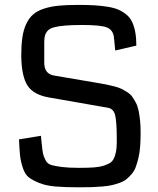

<svg xmlns="http://www.w3.org/2000/svg" viewBox="-20 -759 652 790"><path d="M558.6 -213.4Q558.6 -181.6 556.6 -156Q554.7 -130.4 549.6 -109.1Q544.4 -87.9 538.6 -71.8Q532.7 -55.7 522 -43.2Q511.2 -30.8 500.7 -22Q490.2 -13.2 473.4 -7.1Q456.5 -1 440.9 2.7Q425.3 6.3 401.9 8.3Q378.4 10.3 357.2 11Q335.9 11.7 305.2 11.7Q247.1 11.7 207.8 8.3Q168.5 4.9 140.9 -6.3Q113.3 -17.6 98.1 -29.5Q83 -41.5 74.2 -67.6Q65.4 -93.8 62.7 -117.7Q60.1 -141.6 58.1 -185.5L148.4 -200.2Q149.9 -189.5 151.4 -169.9Q154.3 -139.6 157 -127.2Q159.7 -114.7 167.5 -99.6Q175.3 -84.5 191.9 -79.8Q208.5 -75.2 235.4 -71.8Q262.2 -68.4 307.1 -68.4Q344.2 -68.4 368.2 -70.3Q392.1 -72.3 410.2 -78.4Q428.2 -84.5 437.5 -92.3Q446.8 -100.1 452.4 -116.5Q458 -132.8 459.5 -150.4Q460.9 -168 460.4 -197.3Q460 -261.7 453.4 -286.4Q446.8 -311 425.3 -315.4L182.1 -357.9Q118.7 -368.7 93.8 -406.2Q68.8 -443.8 67.4 -527.8Q67.4 -572.8 72 -604.7Q76.7 -636.7 88.1 -660.9Q99.6 -685.1 116.5 -699.7Q133.3 -714.4 160.9 -723.4Q188.5 -732.4 221.4 -735.6Q254.4 -738.8 302.2 -738.8Q341.3 -738.8 369.4 -737.1Q397.5 -735.4 424.1 -731Q450.7 -726.6 468.3 -718.8Q485.8 -710.9 500.7 -698.5Q515.6 -686 523.9 -668.2Q532.2 -650.4 536.6 -626.5Q541 -602.5 541 -571.3L454.1 -551.3Q449.2 -605 447.8 -612.3Q441.9 -637.2 419.9 -646Q395.5 -656.2 317.9 -656.2Q275.4 -656.2 247.8 -653.8Q220.2 -651.4 202.6 -646.7Q185.1 -642.1 176.5 -632.8Q168 -623.5 165 -613Q162.1 -602.5 162.1 -585.4V-501Q162.1 -455.1 202.1 -448.2L377 -418.5Q401.4 -414.6 416 -411.6Q430.7 -408.7 449.7 -403.8Q468.8 -398.9 479.5 -393.6Q490.2 -388.2 503.4 -379.9Q516.6 -371.6 523.9 -361.3Q531.2 -351.1 538.8 -336.9Q546.4 -322.8 550 -304.9Q553.7 -287.1 556.2 -264.4Q558.6 -241.7 558.6 -213.4Z"/></svg>

Font: Coda
Style: Regular
Weight: 400
Designer: vernon adams
Foundry: vernon adams
Version: Version 2.000; ttfautohint (v0.8) -r 50 -G 200 -x